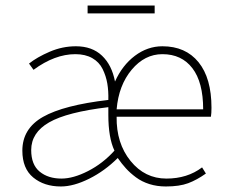

<svg xmlns="http://www.w3.org/2000/svg" viewBox="-20 -656 816 688"><path d="M198.2 12.2Q138.2 12.2 99.1 -20Q60.1 -52.2 60.1 -116.2Q60.1 -195.3 134.3 -237.3Q208.5 -279.3 368.2 -297.9Q369.1 -330.1 364.5 -356.9Q359.9 -383.8 347.7 -408.7Q335.4 -433.6 310.5 -447.8Q285.6 -461.9 250 -461.9Q176.3 -461.9 100.1 -405.8L84 -428.2Q112.8 -451.2 158.2 -470.7Q203.6 -490.2 252 -490.2Q310.1 -490.2 345.5 -456.5Q380.9 -422.9 392.1 -363.8Q418 -421.9 463.4 -456.1Q508.8 -490.2 562 -490.2Q645 -490.2 691.4 -433.1Q737.8 -376 737.8 -270Q737.8 -250 735.8 -237.8H397.9Q396.5 -142.6 447.8 -79.3Q499 -16.1 576.2 -16.1Q651.4 -16.1 704.1 -56.2L717.8 -34.2Q685.5 -11.2 654.3 0.5Q623 12.2 574.2 12.2Q543 12.2 515.6 3.7Q488.3 -4.9 467.3 -20.5Q446.3 -36.1 431.4 -52.5Q416.5 -68.8 401.9 -89.8Q355.5 -43.5 299.6 -15.6Q243.7 12.2 198.2 12.2ZM200.2 -16.1Q242.7 -16.1 295.4 -43Q348.1 -69.8 390.1 -116.2Q368.2 -162.6 368.2 -244.1V-272Q220.2 -254.4 156 -217.5Q91.8 -180.7 91.8 -118.2Q91.8 -65.9 122.1 -41Q152.3 -16.1 200.2 -16.1ZM397.9 -264.2H708Q708 -361.3 669.4 -411.6Q630.9 -461.9 562 -461.9Q498.5 -461.9 451.9 -406.2Q405.3 -350.6 397.9 -264.2ZM293.9 -607.9V-636.2H534.2V-607.9Z"/></svg>

Font: Source Sans 3 ExtraLight
Style: Regular
Weight: 200
Designer: Paul D. Hunt
Foundry: Adobe
Version: Version 3.052;hotconv 1.1.0;makeotfexe 2.6.0